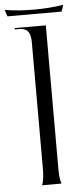

<svg xmlns="http://www.w3.org/2000/svg" viewBox="-74 -840 380 872"><g transform="rotate(-5 115.5 -404.0)"><path d="M82 0H170C164 -20 162 -36 162 -76V-722H20V-716H40C76 -716 92 -697 92 -652V-84C92 -40 90 -24 82 0ZM-18 -808 -8 -778H239L249 -808C197 -800 158 -798 115 -798C68 -798 34 -800 -18 -808Z"/></g></svg>

Font: Sinistre
Style: Regular
Weight: 400
Designer: Jules Durand
Foundry: Collletttivo
Version: Version 69.420;Glyphs 3.2 (3217)